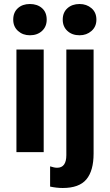

<svg xmlns="http://www.w3.org/2000/svg" viewBox="-20 -759 547 958"><path d="M198 -512H62V0H198ZM46 -661Q46 -626 70 -604.5Q94 -583 129 -583Q166 -583 189.5 -604.5Q213 -626 213 -661Q213 -698 189.5 -718.5Q166 -739 129 -739Q92 -739 69 -718Q46 -697 46 -661ZM293 179Q375 179 411 136Q447 93 447 7V-512H311V15Q311 78 265 78Q251 78 230 71V172Q263 179 293 179ZM293 -661Q293 -626 316.5 -604.5Q340 -583 377 -583Q412 -583 436.5 -604.5Q461 -626 461 -661Q461 -697 436.5 -718Q412 -739 377 -739Q340 -739 316.5 -718Q293 -697 293 -661Z"/></svg>

Font: Geom SemiBold
Style: Bold
Weight: 600
Version: Version 1.102